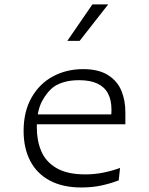

<svg xmlns="http://www.w3.org/2000/svg" viewBox="-20 -818 660 850"><path d="M143 -254.5Q143 -195 162.8 -148.5Q182.5 -102 230 -74Q277.5 -46 357 -46Q400 -46 438.5 -54Q477 -62 511.5 -74.5L505.5 -19.5Q472 -6.5 430.8 2.8Q389.5 12 340.5 12Q257.5 12 200.2 -18.8Q143 -49.5 113.8 -105.8Q84.5 -162 84.5 -238.5Q84.5 -324.5 119.8 -386.2Q155 -448 214.8 -480Q274.5 -512 348 -512Q416 -512 457.8 -485.8Q499.5 -459.5 517.2 -416.8Q535 -374 535 -321.5V-268H136.5V-311.5H489L469 -282.5Q471 -294 472.2 -306Q473.5 -318 473.5 -332Q473.5 -375 458.2 -404Q443 -433 411.2 -448Q379.5 -463 330 -463Q294 -463 266 -455.2Q238 -447.5 220 -435Q189.5 -413.5 166.2 -370.2Q143 -327 143 -254.5ZM332.5 -637 459 -798.5H389L278 -637Z"/></svg>

Font: Monaspace Argon Var
Style: Regular
Weight: 400
Designer: Riley Cran and the Lettermatic Team
Version: Version 1.000 (Monaspace Argon Var)